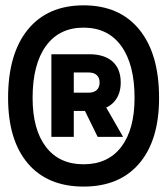

<svg xmlns="http://www.w3.org/2000/svg" viewBox="-20 -706 626 719"><path d="M293 -7.3Q158.2 -7.3 84.2 -94.2Q10.3 -181.2 10.3 -339.4Q10.3 -504.4 84.2 -595.2Q158.2 -686 293 -686Q427.7 -686 501.7 -595.2Q575.7 -504.4 575.7 -339.4Q575.7 -181.2 501.7 -94.2Q427.7 -7.3 293 -7.3ZM172.4 -193.4V-502.9H256.3V-193.4ZM345.7 -193.4 293.9 -299.3 372.6 -312.5 440.9 -193.4ZM293 -90.8Q384.3 -90.8 434.1 -156Q483.9 -221.2 483.9 -339.4Q483.9 -464.8 434.1 -533.7Q384.3 -602.5 293 -602.5Q201.7 -602.5 151.9 -533.7Q102.1 -464.8 102.1 -339.4Q102.1 -221.2 151.9 -156Q201.7 -90.8 293 -90.8ZM246.1 -290.5V-358.9H311.5Q331.5 -358.9 342.3 -368.9Q353 -378.9 353 -397Q353 -415 342.3 -424.8Q331.5 -434.6 311.5 -434.6H236.3V-502.9H314Q370.6 -502.9 401.4 -475.6Q432.1 -448.2 432.1 -397Q432.1 -347.2 401.4 -318.8Q370.6 -290.5 314 -290.5Z"/></svg>

Font: Cascadia Code Medium
Style: Regular
Weight: 500
Monospace: yes
Designer: Aaron Bell
Foundry: Saja Typeworks
Version: Version 2407.024